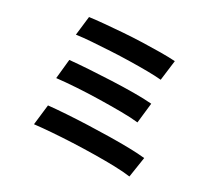

<svg xmlns="http://www.w3.org/2000/svg" viewBox="-115 -923 1230 1110"><g transform="rotate(15 500.0 -368.0)"><path d="M285 -783Q324 -778 379.5 -768.5Q435 -759 497.5 -747Q560 -735 622.5 -720.5Q685 -706 738.5 -692Q792 -678 830 -665L779 -540Q744 -553 692 -567.5Q640 -582 579 -597Q518 -612 456 -625Q394 -638 337.5 -649Q281 -660 238 -665ZM239 -514Q293 -505 363 -491Q433 -477 507 -460.5Q581 -444 648 -426.5Q715 -409 762 -392L713 -267Q670 -284 604.5 -302Q539 -320 465.5 -338Q392 -356 320 -370.5Q248 -385 193 -393ZM188 -228Q239 -220 304 -207Q369 -194 439.5 -178Q510 -162 578 -145Q646 -128 704.5 -111Q763 -94 804 -78L749 47Q709 30 650 12.5Q591 -5 522 -22.5Q453 -40 383 -55.5Q313 -71 249.5 -83Q186 -95 138 -102Z"/></g></svg>

Font: Noto Sans SC Thin
Style: Bold
Weight: 700
Version: Version 2.004-H2;hotconv 1.0.118;makeotfexe 2.5.65603